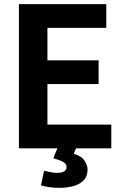

<svg xmlns="http://www.w3.org/2000/svg" viewBox="-20 -713 600 923"><path d="M267 190Q242 190 219 187Q196 184 177 178L192 108Q198 109 217.5 113.5Q237 118 254 118Q300 118 300 90Q300 79 290.5 70.5Q281 62 260 55L237 48Q241 35 246.5 22.5Q252 10 256 0H71V-693H491V-579H208V-423H454V-309H208V-114H515V0H346Q343 6 340 12.5Q337 19 335 27Q372 37 386.5 59.5Q401 82 401 102Q401 135 381.5 154.5Q362 174 331.5 182Q301 190 267 190Z"/></svg>

Font: Ubuntu Sans Mono
Style: Regular
Weight: 400
Monospace: yes
Designer: Dalton Maag Ltd
Foundry: Dalton Maag Ltd
Version: Version 1.006